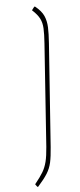

<svg xmlns="http://www.w3.org/2000/svg" viewBox="-118 -730 377 904"><g transform="rotate(-10 70.0 -278.0)"><path d="M-16 141 -23 130Q-24 128 -24 127Q-24 126 -22 125Q4 98 18.5 78Q33 58 42 32Q51 6 58 -37L134 -518Q141 -562 142 -589Q143 -616 134.5 -636.5Q126 -657 105 -680Q103 -681 103.5 -682Q104 -683 106 -685L116 -696Q119 -698 121 -696Q148 -670 156.5 -645Q165 -620 163.5 -590Q162 -560 155 -516L78 -32Q71 12 62.5 39Q54 66 37 88.5Q20 111 -12 141Q-13 142 -16 141Z"/></g></svg>

Font: Sofia Sans Extra Condensed Thin
Style: Italic
Weight: 250
Italic angle: -9°
Version: Version 4.100